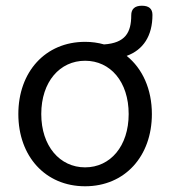

<svg xmlns="http://www.w3.org/2000/svg" viewBox="-20 -641 594 670"><path d="M277 9C416 9 510 -96 510 -243C510 -330 477 -402 422 -446C480 -467 512 -516 512 -589C512 -611 499 -621 475 -621C451 -621 438 -610 438 -588C438 -527 417 -491 343 -486C322 -492 300 -495 277 -495C138 -495 44 -390 44 -243C44 -96 138 9 277 9ZM277 -57C189 -57 124 -131 124 -243C124 -356 189 -429 277 -429C365 -429 429 -356 429 -243C429 -131 365 -57 277 -57Z"/></svg>

Font: SN Pro Book
Style: Regular
Weight: 350
Designer: Tobias Whetton
Foundry: Supernotes
Version: Version 1.003;Glyphs 3.3 (3324)